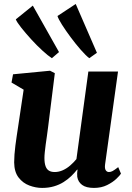

<svg xmlns="http://www.w3.org/2000/svg" viewBox="-20 -912 646 942"><path d="M186.5 10Q155.5 10 124 -1.8Q92.5 -13.5 71.2 -41Q50 -68.5 49.5 -115Q49.5 -132.5 51 -153.5Q52.5 -174.5 55.5 -197.8Q58.5 -221 62 -244.8Q65.5 -268.5 69 -291L96 -472L36.5 -507L44 -547.5L225.5 -565L249 -553L216 -288.5Q213.5 -267 210.2 -245Q207 -223 204.2 -203Q201.5 -183 199.8 -166Q198 -149 198 -137Q198 -112 203.5 -96.8Q209 -81.5 220 -74.8Q231 -68 248.5 -68Q269 -68 288.8 -77Q308.5 -86 325.2 -100.8Q342 -115.5 355 -131.5L413.5 -561H559L495.5 -105Q493 -85.5 498.8 -76.8Q504.5 -68 514.5 -68Q523.5 -68 532.8 -73Q542 -78 560 -92L573.5 -60Q568.5 -51.5 551 -34.8Q533.5 -18 505.5 -4Q477.5 10 441 10Q402.5 10 382.8 -4.8Q363 -19.5 359 -44.5Q359 -47.5 358.8 -51.5Q358.5 -55.5 358.5 -60.2Q358.5 -65 359.2 -69.8Q360 -74.5 360.5 -79L358.5 -80Q346 -64 329.5 -48Q313 -32 292 -18.8Q271 -5.5 244.8 2.2Q218.5 10 186.5 10ZM234.5 -626.5Q216.5 -638 188.8 -663.2Q161 -688.5 133 -719.2Q105 -750 84 -776.5Q63 -803 57.5 -817L141 -884.5L269.5 -656.5ZM418 -626.5Q401 -639.5 376.2 -667.8Q351.5 -696 326.8 -729.2Q302 -762.5 284 -791Q266 -819.5 262 -833.5L351.5 -892.5L455.5 -653Z"/></svg>

Font: Merriweather 24pt ExtraBold
Style: Italic
Weight: 800
Italic angle: -7.8°
Version: Version 2.101